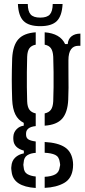

<svg xmlns="http://www.w3.org/2000/svg" viewBox="-20 -767 420 954"><path d="M157.5 167Q102 163.5 71.8 143.5Q41.5 123.5 37.5 85Q36.5 78.5 36 72.5Q35.5 66.5 36.5 60.5Q38 33 55 16.5Q72 0 98.5 -5V-18.5Q49.5 -32 46.5 -71Q46 -77.5 46 -80.8Q46 -84 46.5 -90Q48 -110 62.5 -125Q77 -140 98 -142.5V-156.5Q70 -170.5 56.2 -198.5Q42.5 -226.5 40.5 -271.5Q39.5 -301.5 39 -325.5Q38.5 -349.5 38.5 -372Q38.5 -394.5 39 -419.5Q39.5 -444.5 40.5 -477.5Q44 -541.5 71.2 -572Q98.5 -602.5 157.5 -606.5V-545Q136 -541 126 -527Q116 -513 115 -485Q114 -447.5 113.5 -409.2Q113 -371 113.5 -334.2Q114 -297.5 115 -263.5Q116 -235.5 126.2 -221.8Q136.5 -208 157.5 -203.5V-140.5Q133 -138 121.2 -128.5Q109.5 -119 109.5 -104V-98Q109.5 -82.5 120.2 -75Q131 -67.5 157.5 -64V-7.5Q132 -6 115.5 4.5Q99 15 97.5 40.5Q96 46.5 96 52Q96 57.5 97.5 63.5Q99 88 115.5 97.8Q132 107.5 157.5 110ZM202 -142.5V-203.5Q223 -208 233 -221.8Q243 -235.5 244.5 -263.5Q246 -297.5 246.2 -334.2Q246.5 -371 246.2 -409.2Q246 -447.5 244.5 -485Q243 -513 233.2 -527Q223.5 -541 202 -545V-606.5Q279.5 -600.5 303.5 -548H316.5Q318.5 -573 335.2 -586.5Q352 -600 379.5 -600V-539.5H369Q345.5 -539.5 332.8 -521.8Q320 -504 320 -467.5V-442Q320 -408.5 320.2 -382.5Q320.5 -356.5 320.5 -330.8Q320.5 -305 319 -271.5Q316 -208 288.8 -177.2Q261.5 -146.5 202 -142.5ZM202 166.5V111.5Q235 110 254.5 99.5Q274 89 277 62Q279 56 278.8 50.2Q278.5 44.5 277 39Q273.5 11.5 254.2 2.5Q235 -6.5 202 -8V-61.5Q268 -58 302.5 -35.2Q337 -12.5 342.5 38Q343 43.5 343.2 50.8Q343.5 58 342.5 66.5Q337.5 120 298.8 142Q260 164 202 166.5ZM180 -637Q123 -637 97.2 -662.5Q71.5 -688 69 -747H118Q118.5 -710.5 132.5 -695Q146.5 -679.5 180 -679.5Q213.5 -679.5 227.5 -695Q241.5 -710.5 242 -747H291Q288 -688 262.5 -662.5Q237 -637 180 -637Z"/></svg>

Font: Big Shoulders Stencil Display Thin Medium
Style: Regular
Weight: 500
Version: Version 2.001